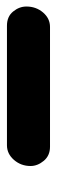

<svg xmlns="http://www.w3.org/2000/svg" viewBox="148 -222 169 574"><g transform="rotate(90 233.0 64.5)"><path d="M-34 70.6Q-34 41.7 -16.2 20.8Q1.7 0 26.9 0H385.3Q411.7 0 427.3 18.6Q442.8 37.3 442.8 58.1Q442.8 86.8 424.6 107.7Q406.3 128.7 380.9 128.7H23.3Q-4 128.7 -19 110.3Q-34 92 -34 70.6Z"/></g></svg>

Font: SN Pro Thin
Style: Italic
Weight: 200
Italic angle: -9°
Designer: Tobias Whetton
Foundry: Supernotes
Version: Version 1.003;Glyphs 3.3 (3324)